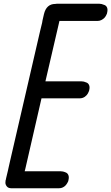

<svg xmlns="http://www.w3.org/2000/svg" viewBox="-20 -814 595 1027"><path d="M457 -331Q457 -330 456.5 -328.5Q456 -327 454 -322.5Q452 -318 450 -314Q448 -310 443.5 -305Q439 -300 434 -296.5Q429 -293 422 -290.5Q415 -288 406 -288H372H363H213H202L115 91L112 102H119H255H260H267H302H304Q310 102 317 103.5Q324 105 333 109Q342 113 346 123.5Q350 134 346 150Q346 152 345 155Q344 158 340 165Q336 172 330.5 178Q325 184 316 188.5Q307 193 295 193H261H252H102H88H76H49H48H45H41Q24 193 16 182.5Q8 172 9 161L10 150L11 148L13 138L18 117L23 96L24 91L33 51L195 -650L205 -691L206 -696Q206 -697 206.5 -699.5Q207 -702 207 -703Q209 -710 215 -738Q228 -793 276 -793L284 -794H304H326H462H467H474H509H511Q517 -794 523.5 -792.5Q530 -791 539.5 -787Q549 -783 553 -772.5Q557 -762 553 -746Q553 -744 552 -741Q551 -738 547 -730.5Q543 -723 537.5 -717.5Q532 -712 522.5 -707Q513 -702 502 -702H468H459H309H298L223 -379H230H366H371H378H413H415Q422 -379 428.5 -377.5Q435 -376 444 -372Q453 -368 457 -357.5Q461 -347 457 -331ZM304 -794H326Z"/></svg>

Font: Soda Fountain
Style: RegularOblique
Weight: 400
Version: Version 1.0